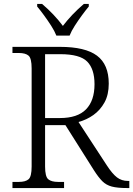

<svg xmlns="http://www.w3.org/2000/svg" viewBox="-20 -951 674 971"><path d="M43 0V-31H75Q109 -31 124.5 -44.5Q140 -58 140 -109V-605Q140 -656 124.5 -669.5Q109 -683 75 -683H43V-714H283Q411 -714 470.5 -669.5Q530 -625 530 -528Q530 -472 508.5 -433Q487 -394 452.5 -369.5Q418 -345 377 -334L520 -115Q548 -72 571.5 -54Q595 -36 627 -36H634V0H623Q574 0 545.5 -7.5Q517 -15 497.5 -34.5Q478 -54 455 -90L311 -318H208V-109Q208 -58 224 -44.5Q240 -31 274 -31H304V0ZM283 -354Q372 -354 415 -398Q458 -442 458 -525Q458 -602 421 -639.5Q384 -677 285 -677H208V-354ZM265 -771Q256 -794 239 -820.5Q222 -847 203 -873Q184 -899 168 -918V-931H193Q255 -878 298 -820Q342 -878 404 -931H429V-918Q413 -899 394 -873Q375 -847 358 -820.5Q341 -794 332 -771Z"/></svg>

Font: Noto Serif Hentaigana Light
Style: Regular
Weight: 300
Designer: Kazuhiro Yamada
Foundry: nipponia
Version: Version 1.000; ttfautohint (v1.8.4.7-5d5b)